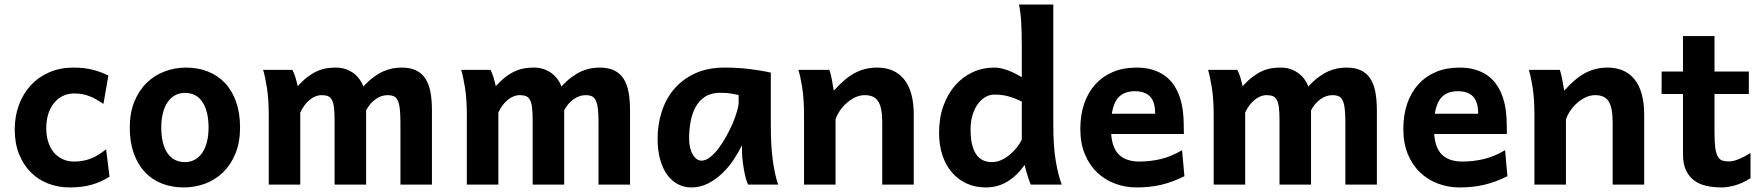

<svg xmlns="http://www.w3.org/2000/svg" viewBox="-20 -801 7646 833"><path d="M428.7 -350.1Q412.1 -361.3 397.2 -369.9Q382.3 -378.4 367.4 -384Q352.5 -389.6 336.4 -392.6Q320.3 -395.5 301.3 -395.5Q275.9 -395.5 253.9 -385.3Q231.9 -375 215.6 -355.5Q199.2 -335.9 189.9 -307.9Q180.7 -279.8 180.7 -244.1Q180.7 -211.9 189.2 -185.3Q197.8 -158.7 213.4 -139.9Q229 -121.1 251.5 -110.6Q273.9 -100.1 301.3 -100.1Q323.2 -100.1 341.8 -103.8Q360.4 -107.4 377 -114.3Q393.6 -121.1 408.9 -130.9Q424.3 -140.6 440.4 -153.3L455.1 -34.2Q436.5 -22.9 417.5 -14.2Q398.4 -5.4 377.4 0.5Q356.4 6.3 333 9.3Q309.6 12.2 282.2 12.2Q232.9 12.2 189.5 -4.4Q146 -21 113.8 -53.2Q81.5 -85.4 62.7 -132.3Q43.9 -179.2 43.9 -239.3Q43.9 -296.4 62 -345.5Q80.1 -394.5 113.3 -430.7Q146.5 -466.8 193.6 -487.3Q240.7 -507.8 298.8 -507.8Q347.7 -507.8 385.5 -497.6Q423.3 -487.3 450.2 -473.1Z M679.7 -247.6Q679.7 -212.4 686.3 -184.8Q692.9 -157.2 705.8 -137.7Q718.8 -118.2 738 -107.9Q757.3 -97.7 782.2 -97.7Q805.7 -97.7 824.7 -107.9Q843.8 -118.2 857.2 -137.7Q870.6 -157.2 877.7 -184.8Q884.8 -212.4 884.8 -247.6Q884.8 -317.9 858.6 -357.9Q832.5 -397.9 782.2 -397.9Q758.8 -397.9 739.7 -387.7Q720.7 -377.4 707.3 -357.9Q693.8 -338.4 686.8 -310.5Q679.7 -282.7 679.7 -247.6ZM543 -247.6Q543 -310.5 562.5 -359.1Q582 -407.7 615.5 -440.7Q648.9 -473.6 693.4 -490.7Q737.8 -507.8 787.1 -507.8Q838.9 -507.8 882.1 -490.7Q925.3 -473.6 956.3 -440.7Q987.3 -407.7 1004.4 -359.1Q1021.5 -310.5 1021.5 -247.6Q1021.5 -184.6 1002 -136Q982.4 -87.4 949 -54.4Q915.5 -21.5 871.1 -4.6Q826.7 12.2 777.3 12.2Q725.6 12.2 682.6 -4.6Q639.6 -21.5 608.6 -54.4Q577.6 -87.4 560.3 -136Q543 -184.6 543 -247.6Z M1248.5 -498Q1252.4 -490.7 1255.9 -481.9Q1259.3 -473.1 1262.2 -463.6Q1265.1 -454.1 1267.3 -444.8Q1269.5 -435.5 1271.5 -427.2Q1293.9 -451.7 1314.5 -467.3Q1335 -482.9 1355 -491.9Q1375 -501 1395 -504.4Q1415 -507.8 1436.5 -507.8Q1460.4 -507.8 1480 -501Q1499.5 -494.1 1514.4 -482.9Q1529.3 -471.7 1540 -456.8Q1550.8 -441.9 1556.6 -425.8Q1579.6 -450.7 1601.1 -466.6Q1622.6 -482.4 1643.1 -491.5Q1663.6 -500.5 1683.3 -504.2Q1703.1 -507.8 1722.2 -507.8Q1759.3 -507.8 1784.7 -495.8Q1810.1 -483.9 1825.4 -460.4Q1840.8 -437 1847.4 -402.3Q1854 -367.7 1854 -322.3V0H1717.3V-268.6Q1717.3 -305.2 1714.6 -328.6Q1711.9 -352.1 1705.6 -365.2Q1699.2 -378.4 1688.5 -383.3Q1677.7 -388.2 1661.1 -388.2Q1634.3 -388.2 1609.1 -370.4Q1584 -352.5 1568.4 -322.3V0H1431.6V-278.3Q1431.6 -313 1429 -334.5Q1426.3 -356 1419.7 -367.9Q1413.1 -379.9 1402.3 -384Q1391.6 -388.2 1375.5 -388.2Q1361.8 -388.2 1348.1 -382.6Q1334.5 -377 1322.5 -366.9Q1310.5 -356.9 1300.3 -343Q1290 -329.1 1282.7 -312.5V0H1146V-300.3Q1146 -372.6 1137.7 -422.6Q1129.4 -472.7 1121.6 -498Z M2107.9 -498Q2111.8 -490.7 2115.2 -481.9Q2118.7 -473.1 2121.6 -463.6Q2124.5 -454.1 2126.7 -444.8Q2128.9 -435.5 2130.9 -427.2Q2153.3 -451.7 2173.8 -467.3Q2194.3 -482.9 2214.4 -491.9Q2234.4 -501 2254.4 -504.4Q2274.4 -507.8 2295.9 -507.8Q2319.8 -507.8 2339.4 -501Q2358.9 -494.1 2373.8 -482.9Q2388.7 -471.7 2399.4 -456.8Q2410.2 -441.9 2416 -425.8Q2439 -450.7 2460.4 -466.6Q2481.9 -482.4 2502.4 -491.5Q2522.9 -500.5 2542.7 -504.2Q2562.5 -507.8 2581.5 -507.8Q2618.7 -507.8 2644 -495.8Q2669.4 -483.9 2684.8 -460.4Q2700.2 -437 2706.8 -402.3Q2713.4 -367.7 2713.4 -322.3V0H2576.7V-268.6Q2576.7 -305.2 2574 -328.6Q2571.3 -352.1 2564.9 -365.2Q2558.6 -378.4 2547.9 -383.3Q2537.1 -388.2 2520.5 -388.2Q2493.7 -388.2 2468.5 -370.4Q2443.4 -352.5 2427.7 -322.3V0H2291V-278.3Q2291 -313 2288.3 -334.5Q2285.6 -356 2279.1 -367.9Q2272.5 -379.9 2261.7 -384Q2251 -388.2 2234.9 -388.2Q2221.2 -388.2 2207.5 -382.6Q2193.8 -377 2181.9 -366.9Q2169.9 -356.9 2159.7 -343Q2149.4 -329.1 2142.1 -312.5V0H2005.4V-300.3Q2005.4 -372.6 1997.1 -422.6Q1988.8 -472.7 1981 -498Z M3184.6 -388.7Q3174.3 -391.1 3154.8 -394.8Q3135.3 -398.4 3104 -398.4Q3065.4 -398.4 3039.6 -381.8Q3013.7 -365.2 2998.3 -337.4Q2982.9 -309.6 2976.3 -273.9Q2969.7 -238.3 2969.7 -200.2Q2969.7 -178.7 2973.9 -161.1Q2978 -143.6 2985.4 -130.9Q2992.7 -118.2 3002.4 -111.1Q3012.2 -104 3023.4 -104Q3041.5 -104 3060.5 -118.9Q3079.6 -133.8 3097.4 -157.2Q3115.2 -180.7 3131.1 -209.5Q3147 -238.3 3158.9 -266.4Q3170.9 -294.4 3177.7 -318.4Q3184.6 -342.3 3184.6 -356.4ZM3226.1 0Q3220.7 -8.8 3215.8 -27.1Q3210.9 -45.4 3207.3 -66.7Q3203.6 -87.9 3201.4 -108.6Q3199.2 -129.4 3199.2 -143.1V-170.9Q3183.6 -139.2 3161.9 -106.7Q3140.1 -74.2 3112.3 -47.9Q3084.5 -21.5 3051 -4.6Q3017.6 12.2 2979.5 12.2Q2948.7 12.2 2921.9 -1.5Q2895 -15.1 2875.2 -42Q2855.5 -68.8 2844.2 -108.6Q2833 -148.4 2833 -200.2Q2833 -258.3 2850.1 -313.7Q2867.2 -369.1 2902.8 -412.4Q2938.5 -455.6 2993.7 -481.7Q3048.8 -507.8 3124.5 -507.8Q3177.7 -507.8 3230 -501.7Q3282.2 -495.6 3324.2 -485.8V-258.8Q3324.2 -166.5 3333 -103.8Q3341.8 -41 3356 0Z M3807.6 0V-268.6Q3807.6 -302.2 3803.2 -325.2Q3798.8 -348.1 3789.6 -362.1Q3780.3 -376 3765.9 -382.1Q3751.5 -388.2 3731.9 -388.2Q3710.9 -388.2 3690.9 -378.9Q3670.9 -369.6 3653.8 -354.5Q3636.7 -339.4 3624 -320.8Q3611.3 -302.2 3605 -283.2V0H3468.3V-300.3Q3468.3 -372.6 3460.2 -422.6Q3452.1 -472.7 3443.8 -498H3578.1Q3581.1 -490.7 3584 -478.8Q3586.9 -466.8 3589.4 -453.9Q3591.8 -440.9 3593.8 -428.2L3597.7 -407.7Q3621.1 -434.1 3643.6 -453.1Q3666 -472.2 3689 -484.4Q3711.9 -496.6 3735.8 -502.2Q3759.8 -507.8 3785.6 -507.8Q3822.8 -507.8 3852.3 -495.1Q3881.8 -482.4 3902.3 -457Q3922.9 -431.6 3933.6 -393.6Q3944.3 -355.5 3944.3 -305.2V0Z M4413.1 -360.4Q4396 -368.7 4381.6 -374.3Q4367.2 -379.9 4353.3 -383.5Q4339.4 -387.2 4325 -388.9Q4310.5 -390.6 4293.5 -390.6Q4274.4 -390.6 4255.9 -380.4Q4237.3 -370.1 4222.9 -350.6Q4208.5 -331.1 4199.7 -303Q4190.9 -274.9 4190.9 -239.3Q4190.9 -169.4 4213.9 -133.5Q4236.8 -97.7 4283.7 -97.7Q4303.2 -97.7 4322.5 -106Q4341.8 -114.3 4358.9 -128.2Q4376 -142.1 4390.1 -159.4Q4404.3 -176.8 4413.1 -195.3ZM4549.8 -258.8Q4549.8 -166.5 4560.3 -103.8Q4570.8 -41 4586.4 0H4452.1Q4449.2 -5.9 4446 -15.1Q4442.9 -24.4 4439.2 -35.6Q4435.5 -46.9 4431.9 -59.8Q4428.2 -72.8 4425.3 -85.4Q4392.1 -38.1 4350.1 -12.9Q4308.1 12.2 4256.8 12.2Q4211.4 12.2 4174.3 -4.6Q4137.2 -21.5 4110.4 -52.5Q4083.5 -83.5 4068.8 -127.2Q4054.2 -170.9 4054.2 -224.6Q4054.2 -289.6 4073 -341.8Q4091.8 -394 4124.3 -430.9Q4156.7 -467.8 4200.2 -487.8Q4243.7 -507.8 4293.5 -507.8Q4308.1 -507.8 4323.5 -504.4Q4338.9 -501 4354.5 -495.1Q4370.1 -489.3 4385 -481.7Q4399.9 -474.1 4413.1 -466.3V-603Q4413.1 -662.1 4410.4 -706.3Q4407.7 -750.5 4400.9 -781.2H4549.8Z M4800.8 -219.7Q4805.7 -156.2 4836.7 -128.2Q4867.7 -100.1 4922.9 -100.1Q4971.2 -100.1 5016.8 -111.1Q5062.5 -122.1 5108.4 -149.4L5118.7 -36.6Q5092.3 -23.4 5067.1 -14.2Q5042 -4.9 5016.8 1Q4991.7 6.8 4965.3 9.5Q4939 12.2 4910.6 12.2Q4862.3 12.2 4818.1 -4.2Q4773.9 -20.5 4740.2 -52.5Q4706.5 -84.5 4686.8 -131.8Q4667 -179.2 4667 -241.7Q4667 -302.2 4683.8 -351.3Q4700.7 -400.4 4732.4 -435.3Q4764.2 -470.2 4809.1 -489Q4854 -507.8 4910.6 -507.8Q4951.7 -507.8 4982.7 -497.8Q5013.7 -487.8 5036.4 -470.5Q5059.1 -453.1 5074.5 -429.4Q5089.8 -405.8 5098.9 -378.2Q5107.9 -350.6 5111.8 -320.3Q5115.7 -290 5115.7 -259.8V-251Q5115.7 -245.6 5116 -239.7Q5116.2 -233.9 5116.2 -228.5V-219.7ZM4903.8 -405.3Q4861.3 -405.3 4836.7 -382.6Q4812 -359.9 4803.7 -307.6H4991.7Q4991.7 -359.4 4969.5 -382.3Q4947.3 -405.3 4903.8 -405.3Z M5348.1 -498Q5352.1 -490.7 5355.5 -481.9Q5358.9 -473.1 5361.8 -463.6Q5364.7 -454.1 5366.9 -444.8Q5369.1 -435.5 5371.1 -427.2Q5393.6 -451.7 5414.1 -467.3Q5434.6 -482.9 5454.6 -491.9Q5474.6 -501 5494.6 -504.4Q5514.6 -507.8 5536.1 -507.8Q5560.1 -507.8 5579.6 -501Q5599.1 -494.1 5614 -482.9Q5628.9 -471.7 5639.6 -456.8Q5650.4 -441.9 5656.2 -425.8Q5679.2 -450.7 5700.7 -466.6Q5722.2 -482.4 5742.7 -491.5Q5763.2 -500.5 5783 -504.2Q5802.7 -507.8 5821.8 -507.8Q5858.9 -507.8 5884.3 -495.8Q5909.7 -483.9 5925 -460.4Q5940.4 -437 5947 -402.3Q5953.6 -367.7 5953.6 -322.3V0H5816.9V-268.6Q5816.9 -305.2 5814.2 -328.6Q5811.5 -352.1 5805.2 -365.2Q5798.8 -378.4 5788.1 -383.3Q5777.3 -388.2 5760.7 -388.2Q5733.9 -388.2 5708.7 -370.4Q5683.6 -352.5 5668 -322.3V0H5531.2V-278.3Q5531.2 -313 5528.6 -334.5Q5525.9 -356 5519.3 -367.9Q5512.7 -379.9 5502 -384Q5491.2 -388.2 5475.1 -388.2Q5461.4 -388.2 5447.8 -382.6Q5434.1 -377 5422.1 -366.9Q5410.2 -356.9 5399.9 -343Q5389.6 -329.1 5382.3 -312.5V0H5245.6V-300.3Q5245.6 -372.6 5237.3 -422.6Q5229 -472.7 5221.2 -498Z M6202.1 -219.7Q6207 -156.2 6238 -128.2Q6269 -100.1 6324.2 -100.1Q6372.6 -100.1 6418.2 -111.1Q6463.9 -122.1 6509.8 -149.4L6520 -36.6Q6493.7 -23.4 6468.5 -14.2Q6443.4 -4.9 6418.2 1Q6393.1 6.8 6366.7 9.5Q6340.3 12.2 6312 12.2Q6263.7 12.2 6219.5 -4.2Q6175.3 -20.5 6141.6 -52.5Q6107.9 -84.5 6088.1 -131.8Q6068.4 -179.2 6068.4 -241.7Q6068.4 -302.2 6085.2 -351.3Q6102.1 -400.4 6133.8 -435.3Q6165.5 -470.2 6210.4 -489Q6255.4 -507.8 6312 -507.8Q6353 -507.8 6384 -497.8Q6415 -487.8 6437.7 -470.5Q6460.4 -453.1 6475.8 -429.4Q6491.2 -405.8 6500.2 -378.2Q6509.3 -350.6 6513.2 -320.3Q6517.1 -290 6517.1 -259.8V-251Q6517.1 -245.6 6517.3 -239.7Q6517.6 -233.9 6517.6 -228.5V-219.7ZM6305.2 -405.3Q6262.7 -405.3 6238 -382.6Q6213.4 -359.9 6205.1 -307.6H6393.1Q6393.1 -359.4 6370.8 -382.3Q6348.6 -405.3 6305.2 -405.3Z M6976.6 0V-268.6Q6976.6 -302.2 6972.2 -325.2Q6967.8 -348.1 6958.5 -362.1Q6949.2 -376 6934.8 -382.1Q6920.4 -388.2 6900.9 -388.2Q6879.9 -388.2 6859.9 -378.9Q6839.8 -369.6 6822.8 -354.5Q6805.7 -339.4 6793 -320.8Q6780.3 -302.2 6773.9 -283.2V0H6637.2V-300.3Q6637.2 -372.6 6629.2 -422.6Q6621.1 -472.7 6612.8 -498H6747.1Q6750 -490.7 6752.9 -478.8Q6755.9 -466.8 6758.3 -453.9Q6760.7 -440.9 6762.7 -428.2L6766.6 -407.7Q6790 -434.1 6812.5 -453.1Q6835 -472.2 6857.9 -484.4Q6880.9 -496.6 6904.8 -502.2Q6928.7 -507.8 6954.6 -507.8Q6991.7 -507.8 7021.2 -495.1Q7050.8 -482.4 7071.3 -457Q7091.8 -431.6 7102.5 -393.6Q7113.3 -355.5 7113.3 -305.2V0Z M7418.5 -393.1V-225.6Q7418.5 -184.1 7421.9 -159.4Q7425.3 -134.8 7432.9 -121.6Q7440.4 -108.4 7452.1 -104.5Q7463.9 -100.6 7480.5 -100.6Q7499 -100.6 7522.2 -109.9Q7545.4 -119.1 7574.7 -137.2V-27.8Q7539.6 -5.9 7507.6 3.2Q7475.6 12.2 7449.2 12.2Q7414.6 12.2 7384 5.6Q7353.5 -1 7330.8 -17.6Q7308.1 -34.2 7294.9 -61.8Q7281.7 -89.4 7281.7 -131.8V-393.1H7189V-490.7H7281.7V-644.5H7418.5V-490.7H7567.4V-393.1Z"/></svg>

Font: Andika New Basic
Style: Bold
Weight: 700
Designer: Victor Gaultney, Annie Olsen, Pablo Ugerman
Foundry: SIL International
Version: Version 5.500; ttfautohint (v1.8.3)